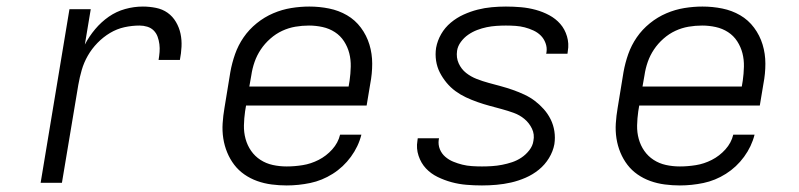

<svg xmlns="http://www.w3.org/2000/svg" viewBox="-20 -558 2440 586"><path d="M104 0 192 -530H257L239 -422Q252 -447 270.5 -469Q289 -491 312 -507Q335 -523 362 -530.5Q389 -538 416 -538Q436 -538 456 -534Q476 -530 491.5 -519Q507 -508 517 -491Q527 -474 531 -455Q535 -436 534 -415.5Q533 -395 529 -375H464Q466 -387 467 -399Q468 -411 466.5 -423Q465 -435 461 -446Q457 -457 449 -465Q441 -473 429.5 -476.5Q418 -480 406 -480Q383 -480 360 -475Q337 -470 316 -457.5Q295 -445 277.5 -427Q260 -409 248 -388Q236 -367 229.5 -344.5Q223 -322 219 -299L169 0Z M855 8Q832 8 809 5Q786 2 765 -5.5Q744 -13 726 -25.5Q708 -38 695 -55Q682 -72 673.5 -92.5Q665 -113 661.5 -135.5Q658 -158 659.5 -181.5Q661 -205 665 -228L683 -338Q688 -366 697.5 -393Q707 -420 723.5 -444Q740 -468 763.5 -487Q787 -506 814 -517.5Q841 -529 869 -533.5Q897 -538 924 -538Q955 -538 984.5 -532Q1014 -526 1039 -511.5Q1064 -497 1081.5 -473.5Q1099 -450 1107.5 -422Q1116 -394 1116 -363.5Q1116 -333 1110 -302L1099 -236H731L728 -218Q725 -197 724.5 -175.5Q724 -154 729.5 -134Q735 -114 746.5 -97.5Q758 -81 775 -70Q792 -59 812.5 -54.5Q833 -50 855 -50Q879 -50 904 -54Q929 -58 952.5 -70Q976 -82 994 -102Q1012 -122 1018 -147H1083Q1074 -111 1051 -79.5Q1028 -48 995.5 -27.5Q963 -7 927 0.5Q891 8 855 8ZM741 -294H1044L1047 -312Q1050 -333 1050.5 -354.5Q1051 -376 1046 -395.5Q1041 -415 1030 -432Q1019 -449 1002 -460Q985 -471 964.5 -475.5Q944 -480 923 -480Q902 -480 881.5 -476.5Q861 -473 841.5 -464Q822 -455 805 -440Q788 -425 776 -407Q764 -389 757 -369Q750 -349 747 -328Z M1451 8Q1427 8 1403.5 6Q1380 4 1358 -2Q1336 -8 1315.5 -18Q1295 -28 1280 -44Q1265 -60 1257.5 -82.5Q1250 -105 1254 -128Q1254 -130 1254.5 -132Q1255 -134 1255 -136H1320Q1320 -135 1319.5 -133.5Q1319 -132 1319 -131Q1317 -116 1322.5 -102.5Q1328 -89 1339 -79.5Q1350 -70 1363.5 -64.5Q1377 -59 1391 -55.5Q1405 -52 1420.5 -51Q1436 -50 1451 -50Q1466 -50 1481.5 -51Q1497 -52 1512.5 -55Q1528 -58 1543 -63Q1558 -68 1571.5 -77Q1585 -86 1595.5 -99.5Q1606 -113 1608 -128Q1612 -148 1603.5 -165.5Q1595 -183 1580.5 -195Q1566 -207 1548 -213.5Q1530 -220 1511.5 -225Q1493 -230 1474.5 -235Q1456 -240 1437.5 -246.5Q1419 -253 1402 -261Q1385 -269 1370 -280Q1355 -291 1343 -305.5Q1331 -320 1322.5 -336.5Q1314 -353 1311 -372.5Q1308 -392 1311 -412Q1315 -434 1326.5 -454Q1338 -474 1356 -489Q1374 -504 1395 -513.5Q1416 -523 1437.5 -528.5Q1459 -534 1481 -536Q1503 -538 1524 -538Q1547 -538 1570 -536Q1593 -534 1615 -528Q1637 -522 1656.5 -511.5Q1676 -501 1690 -485Q1704 -469 1710.5 -447Q1717 -425 1713 -402Q1713 -400 1712.5 -398Q1712 -396 1712 -394H1647Q1647 -395 1647.5 -396.5Q1648 -398 1648 -399Q1650 -413 1645 -426.5Q1640 -440 1630.5 -449.5Q1621 -459 1608 -465Q1595 -471 1581.5 -474.5Q1568 -478 1553.5 -479Q1539 -480 1524 -480Q1510 -480 1495 -479Q1480 -478 1465.5 -475Q1451 -472 1436.5 -466.5Q1422 -461 1409 -452Q1396 -443 1386.5 -430Q1377 -417 1375 -403Q1372 -382 1380 -364.5Q1388 -347 1402.5 -335.5Q1417 -324 1435 -317Q1453 -310 1471.5 -305Q1490 -300 1508.5 -295Q1527 -290 1545.5 -283.5Q1564 -277 1581 -269Q1598 -261 1612.5 -250Q1627 -239 1639.5 -225Q1652 -211 1660.5 -194Q1669 -177 1672 -157.5Q1675 -138 1672 -118Q1668 -96 1655.5 -75.5Q1643 -55 1624.5 -40Q1606 -25 1584 -15.5Q1562 -6 1540 -1Q1518 4 1495.5 6Q1473 8 1451 8Z M2055 8Q2032 8 2009 5Q1986 2 1965 -5.5Q1944 -13 1926 -25.5Q1908 -38 1895 -55Q1882 -72 1873.5 -92.5Q1865 -113 1861.5 -135.5Q1858 -158 1859.5 -181.5Q1861 -205 1865 -228L1883 -338Q1888 -366 1897.5 -393Q1907 -420 1923.5 -444Q1940 -468 1963.5 -487Q1987 -506 2014 -517.5Q2041 -529 2069 -533.5Q2097 -538 2124 -538Q2155 -538 2184.5 -532Q2214 -526 2239 -511.5Q2264 -497 2281.5 -473.5Q2299 -450 2307.5 -422Q2316 -394 2316 -363.5Q2316 -333 2310 -302L2299 -236H1931L1928 -218Q1925 -197 1924.5 -175.5Q1924 -154 1929.5 -134Q1935 -114 1946.5 -97.5Q1958 -81 1975 -70Q1992 -59 2012.5 -54.5Q2033 -50 2055 -50Q2079 -50 2104 -54Q2129 -58 2152.5 -70Q2176 -82 2194 -102Q2212 -122 2218 -147H2283Q2274 -111 2251 -79.5Q2228 -48 2195.5 -27.5Q2163 -7 2127 0.5Q2091 8 2055 8ZM1941 -294H2244L2247 -312Q2250 -333 2250.5 -354.5Q2251 -376 2246 -395.5Q2241 -415 2230 -432Q2219 -449 2202 -460Q2185 -471 2164.5 -475.5Q2144 -480 2123 -480Q2102 -480 2081.5 -476.5Q2061 -473 2041.5 -464Q2022 -455 2005 -440Q1988 -425 1976 -407Q1964 -389 1957 -369Q1950 -349 1947 -328Z"/></svg>

Font: Iosevka Curly LtExObl
Style: Regular
Weight: 300
Width: 7
Italic angle: -9°
Monospace: yes
Designer: Belleve Invis
Foundry: Belleve Invis
Version: Version 11.1.0; ttfautohint (v1.8.3)